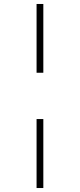

<svg xmlns="http://www.w3.org/2000/svg" viewBox="-20 -750 402 966"><path d="M164 -384V-730H198V-384ZM164 196V-151H198V196Z"/></svg>

Font: Piazzolla Thin Thin
Style: Regular
Weight: 250
Version: Version 2.005